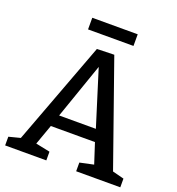

<svg xmlns="http://www.w3.org/2000/svg" viewBox="-151 -979 1012 1100"><g transform="rotate(20 355.0 -429.0)"><path d="M255 -53V0H4V-53L74 -71L309 -699L414 -702L636 -71L706 -53V0H437V-53L521 -71L481 -194H212L168 -71ZM236 -267H460L354 -606ZM500 -858V-787H223V-858Z"/></g></svg>

Font: Bitter Medium
Style: Regular
Weight: 500
Designer: Sol Matas, and Bitter project Authors
Foundry: Sol Matas
Version: Version 2.001